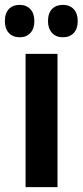

<svg xmlns="http://www.w3.org/2000/svg" viewBox="-51 -768 339 788"><path d="M185 0H54V-547H185ZM-31 -681Q-31 -714 -14.5 -731Q2 -748 29 -748Q57 -748 73.5 -730.5Q90 -713 90 -681Q90 -650 73.5 -632.5Q57 -615 30 -615Q2 -615 -14.5 -632.5Q-31 -650 -31 -681ZM146 -681Q146 -714 162.5 -731Q179 -748 207 -748Q235 -748 251.5 -730.5Q268 -713 268 -681Q268 -650 251.5 -632.5Q235 -615 207 -615Q179 -615 162.5 -633Q146 -651 146 -681Z"/></svg>

Font: Noto Sans Display ExtraCondensed
Style: Bold
Weight: 700
Width: 2
Designer: Monotype Design Team
Foundry: Monotype Imaging Inc.
Version: Version 2.003